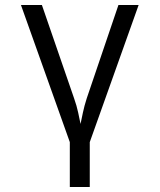

<svg xmlns="http://www.w3.org/2000/svg" viewBox="-20 -570 640 770"><path d="M260 180V0L64 -550H148L277 -176Q288 -145 293.5 -118.5Q299 -92 303 -73Q307 -92 312.5 -118.5Q318 -145 328 -176L455 -550H536L340 0V180Z"/></svg>

Font: JetBrains Mono NL Light
Style: Regular
Weight: 300
Monospace: yes
Designer: Philipp Nurullin, Konstantin Bulenkov
Foundry: JetBrains
Version: Version 2.305; ttfautohint (v1.8.4.7-5d5b)